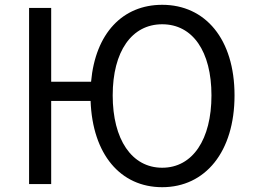

<svg xmlns="http://www.w3.org/2000/svg" viewBox="-20 -766 1054 799"><path d="M655 -68C528 -68 449 -186 449 -369C449 -552 528 -665 655 -665C782 -665 860 -552 860 -369C860 -186 782 -68 655 -68ZM655 13C834 13 956 -134 956 -369C956 -604 834 -746 655 -746C490 -746 377 -627 359 -426H193V-733H101V0H193V-346H357C365 -124 481 13 655 13Z"/></svg>

Font: GenYoGothic2 TW R
Style: Regular
Weight: 400
Version: Version 2.100;PS 2.1;hotconv 16.6.51;makeotf.lib2.5.65220 DE